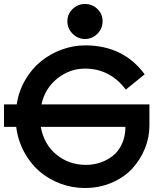

<svg xmlns="http://www.w3.org/2000/svg" viewBox="-30 -939 789 969"><path d="M397.9 9.8Q334 9.8 275.1 -12.2Q216.3 -34.2 169.9 -73.7Q123.5 -113.3 92 -171.6Q60.5 -230 51.8 -298.8H-9.8V-412.1H54.2Q64.5 -478.5 97.2 -535.2Q129.9 -591.8 176.8 -629.6Q223.6 -667.5 281.5 -688.7Q339.4 -710 399.9 -710Q592.3 -710 700.2 -564L605 -486.8Q524.9 -592.8 398.9 -592.8Q322.3 -592.8 259.8 -543.2Q197.3 -493.7 179.2 -412.1H724.1V-304.2Q724.1 -246.1 701.7 -190.2Q679.2 -134.3 638.7 -89.6Q598.1 -44.9 535.4 -17.6Q472.7 9.8 397.9 9.8ZM175.8 -298.8Q191.4 -210.9 254.6 -158.9Q317.9 -106.9 403.8 -106.9Q442.4 -106.9 477.5 -118.9Q512.7 -130.9 541 -153.8Q569.3 -176.8 586.2 -214.4Q603 -252 603 -298.8ZM310.1 -831.1Q310.1 -868.7 336.7 -893.8Q363.3 -918.9 398.9 -918.9Q435.1 -918.9 461.4 -894Q487.8 -869.1 487.8 -831.1Q487.8 -794.4 461.2 -768.3Q434.6 -742.2 398.9 -742.2Q363.8 -742.2 336.9 -768.3Q310.1 -794.4 310.1 -831.1Z"/></svg>

Font: Cakra Normal
Style: Regular
Weight: 400
Designer: Lucia Kollert, Vojtech Kollert
Foundry: OoM Type
Version: Version 1.000;Glyphs 3.1.1 (3148)